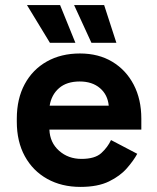

<svg xmlns="http://www.w3.org/2000/svg" viewBox="-20 -720 617 754"><path d="M296 14Q222 14 165.5 -17.5Q109 -49 77.5 -106.5Q46 -164 46 -242V-254Q46 -332 77 -389.5Q108 -447 164 -478.5Q220 -510 294 -510Q367 -510 421 -477.5Q475 -445 505 -387.5Q535 -330 535 -254V-211H174Q176 -160 212 -128Q248 -96 300 -96Q353 -96 378 -119Q403 -142 416 -170L519 -116Q505 -90 478.5 -59.5Q452 -29 408 -7.5Q364 14 296 14ZM175 -305H407Q403 -348 372.5 -374Q342 -400 293 -400Q242 -400 212 -374Q182 -348 175 -305ZM176 -552 86 -700H216L276 -552ZM339 -552 271 -700H389L437 -552Z"/></svg>

Font: Space Grotesk
Style: Bold
Weight: 700
Designer: Florian Karsten
Foundry: Florian Karsten
Version: Version 2.000